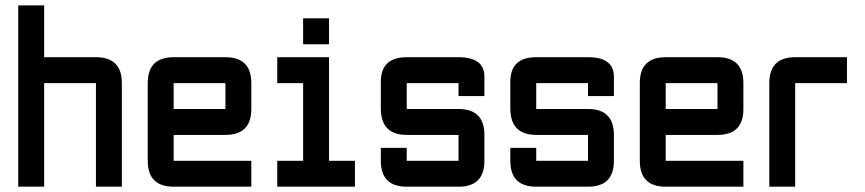

<svg xmlns="http://www.w3.org/2000/svg" viewBox="-20 -704 3263 724"><path d="M48.8 -683.6H146.5V-488.3H341.8Q439.5 -488.3 439.5 -390.6V0H341.8V-390.6H146.5V0H48.8Z M634.8 -488.3H830.1Q927.7 -488.3 927.7 -390.6V-293Q927.7 -195.3 830.1 -195.3H634.8V-97.7H927.7V0H634.8Q537.1 0 537.1 -97.7V-390.6Q537.1 -488.3 634.8 -488.3ZM830.1 -390.6H634.8V-293H830.1Z M1123 -537.1V-634.8H1220.7V-537.1ZM1025.4 0V-97.7H1123V-390.6H1025.4V-488.3H1220.7V-97.7H1318.4V0Z M1416 -146.5H1513.7V-97.7H1709V-195.3H1513.7Q1416 -195.3 1416 -295.4V-395.5Q1416 -488.3 1513.7 -488.3H1709Q1806.6 -488.3 1806.6 -415V-341.8H1709V-390.6H1513.7V-293H1709Q1806.6 -293 1806.6 -195.3V-97.7Q1806.6 0 1709 0H1513.7Q1416 0 1416 -97.7Z M1904.3 -146.5H2002V-97.7H2197.3V-195.3H2002Q1904.3 -195.3 1904.3 -295.4V-395.5Q1904.3 -488.3 2002 -488.3H2197.3Q2294.9 -488.3 2294.9 -415V-341.8H2197.3V-390.6H2002V-293H2197.3Q2294.9 -293 2294.9 -195.3V-97.7Q2294.9 0 2197.3 0H2002Q1904.3 0 1904.3 -97.7Z M2490.2 -488.3H2685.5Q2783.2 -488.3 2783.2 -390.6V-293Q2783.2 -195.3 2685.5 -195.3H2490.2V-97.7H2783.2V0H2490.2Q2392.6 0 2392.6 -97.7V-390.6Q2392.6 -488.3 2490.2 -488.3ZM2685.5 -390.6H2490.2V-293H2685.5Z M2978.5 -488.3H3173.8V-390.6H2978.5V0H2880.9V-390.6Q2880.9 -488.3 2978.5 -488.3Z"/></svg>

Font: BabelStone Moon Runes
Style: Regular
Weight: 400
Designer: Andrew West
Foundry: BabelStone
Version: Version 7.001 March 14, 2022